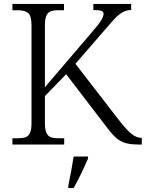

<svg xmlns="http://www.w3.org/2000/svg" viewBox="-20 -734 740 975"><path d="M43 -32H70Q96 -32 110.5 -37.5Q125 -43 132.5 -59.5Q140 -76 140 -109V-605Q140 -652 124 -667Q108 -682 70 -682H43V-714H305V-682H278Q252 -682 237.5 -676.5Q223 -671 215.5 -654Q208 -637 208 -603V-291L448 -572Q482 -611 494 -631Q506 -651 506 -664Q506 -675 494 -679Q482 -683 454 -683V-714H646V-683Q623 -683 604 -672.5Q585 -662 568.5 -645.5Q552 -629 519 -590L363 -410L591 -115Q626 -71 650 -52.5Q674 -34 698 -34H700V0H691Q644 0 617.5 -7.5Q591 -15 569.5 -34Q548 -53 516 -96L316 -357L208 -246V-111Q208 -77 215.5 -60Q223 -43 237.5 -37.5Q252 -32 278 -32H306V0H43ZM327 208Q343 132 354 61H427V71Q391 155 354 221H327Z"/></svg>

Font: Noto Serif Light
Style: Regular
Weight: 300
Designer: Monotype Design Team
Foundry: Monotype Imaging Inc.
Version: Version 1.001